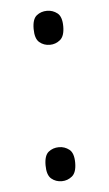

<svg xmlns="http://www.w3.org/2000/svg" viewBox="-43 -531 323 568"><g transform="rotate(-5 118.0 -247.0)"><path d="M118 -399Q100 -399 87 -410Q74 -421 74 -450Q74 -479 87 -489.5Q100 -500 118 -500Q135 -500 148.5 -489.5Q162 -479 162 -450Q162 -421 148.5 -410Q135 -399 118 -399ZM118 6Q100 6 87 -5Q74 -16 74 -45Q74 -74 87 -84.5Q100 -95 118 -95Q135 -95 148.5 -84.5Q162 -74 162 -45Q162 -16 148.5 -5Q135 6 118 6Z"/></g></svg>

Font: Noto Serif Armenian Light
Style: Regular
Weight: 300
Version: Version 2.007